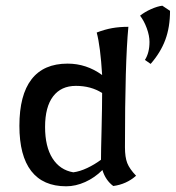

<svg xmlns="http://www.w3.org/2000/svg" viewBox="-20 -641 616 673"><path d="M48 -200Q48 -308 90.5 -363Q133 -418 217 -418Q283 -418 338 -378Q332 -478 319 -527Q348 -538 373.5 -542.5Q399 -547 430 -547Q418 -422 418 -125Q418 -90 426 -69.5Q434 -49 457 -25Q423 5 377 11Q350 -9 339 -45Q312 -18 278.5 -3Q245 12 212 12Q131 12 89.5 -41.5Q48 -95 48 -200ZM334 -81Q334 -112 336 -186Q338 -268 338 -315Q299 -340 246 -340Q194 -340 166 -303Q138 -266 138 -196Q138 -127 164 -86Q190 -45 237 -37Q260 -40 285.5 -52Q311 -64 334 -81ZM488 -431Q504 -456 504 -494Q504 -516 494.5 -542Q485 -568 471 -586Q487 -599 509.5 -609Q532 -619 549 -621L576 -603Q576 -546 559.5 -501.5Q543 -457 508 -417Z"/></svg>

Font: Mirza
Style: Regular
Weight: 400
Designer: Arabic design by Kourosh Beigpour, Latin design by Eduardo Tunni, engineering by Lasse Fister
Version: Version 1.0010g